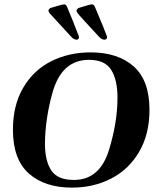

<svg xmlns="http://www.w3.org/2000/svg" viewBox="-20 -846 717 876"><path d="M39 -254Q39 -366 86 -446Q133 -526 213.5 -566.5Q294 -607 393 -607Q518 -607 590 -543Q662 -479 662 -345Q662 -234 615 -153.5Q568 -73 487.5 -31.5Q407 10 308 10Q184 10 111.5 -54.5Q39 -119 39 -254ZM477 -161Q516 -287 516 -401Q516 -481 487.5 -527Q459 -573 386 -573Q262 -573 220 -425Q186 -305 185 -188Q186 -109 215 -67Q244 -25 317 -25Q435 -25 477 -161ZM306 -677 206 -786Q201 -794 201 -798Q203 -806 212 -810Q225 -814 245.5 -820Q266 -826 273 -826Q277 -826 279.5 -824Q282 -822 285 -817Q286 -816 311 -754L338 -685Q341 -679 340 -674Q339 -665 329 -665Q318 -665 306 -677ZM433 -677Q340 -777 334 -786Q329 -794 329 -798Q331 -806 340 -810Q353 -814 373 -820Q393 -826 400 -826Q404 -826 406.5 -824Q409 -822 412 -817Q414 -813 450 -726L466 -685Q469 -678 468 -674Q467 -665 456 -665Q445 -665 433 -677Z"/></svg>

Font: Unna
Style: Bold Italic
Weight: 700
Italic angle: -8.05°
Designer: Jorge de Buen Unna
Foundry: Omnibus-Type
Version: Version 2.008